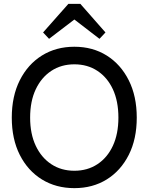

<svg xmlns="http://www.w3.org/2000/svg" viewBox="-20 -959 770 994"><path d="M365 15Q270 15 197 -30Q124 -75 82.5 -157Q41 -239 41 -350Q41 -461 82.5 -543.5Q124 -626 197 -671.5Q270 -717 365 -717Q460 -717 532.5 -671.5Q605 -626 646.5 -543.5Q688 -461 688 -350Q688 -239 646.5 -157Q605 -75 532.5 -30Q460 15 365 15ZM365 -75Q433 -75 484.5 -109Q536 -143 564.5 -204.5Q593 -266 593 -350Q593 -435 564.5 -496.5Q536 -558 484.5 -592Q433 -626 365 -626Q297 -626 245.5 -592Q194 -558 165 -496.5Q136 -435 136 -350Q136 -266 165 -204.5Q194 -143 245.5 -109Q297 -75 365 -75ZM334 -939H396L526 -791L495 -758L365 -858L234 -758L203 -791Z"/></svg>

Font: Zen Kaku Gothic Antique Medium
Style: Regular
Weight: 500
Designer: Yoshimichi Ohira
Foundry: Positype
Version: Version 1.002